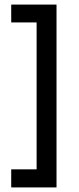

<svg xmlns="http://www.w3.org/2000/svg" viewBox="-20 -739 345 839"><path d="M29 80V1H140V-641H29V-719H227V80Z"/></svg>

Font: Roundo Medium
Style: Regular
Weight: 500
Designer: Namrata Goyal (Gurmukhi), Shiva Nallaperumal (Latin)
Foundry: Indian Type Foundry
Version: Version 1.000;PS 1.0;hotconv 1.0.88;makeotf.lib2.5.647800